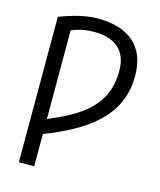

<svg xmlns="http://www.w3.org/2000/svg" viewBox="-129 -795 894 1075"><g transform="rotate(15 318.0 -257.0)"><path d="M173 -599C196 -609 239 -625 303 -625C426 -625 495 -568 495 -449C495 -237 340 -157 173 -85ZM173 2C405 -89 588 -209 588 -445C588 -616 486 -703 302 -703C219 -703 130 -671 84 -654V189H173Z"/></g></svg>

Font: Repo
Style: Regular
Weight: 400
Designer: Stefan Peev
Foundry: Context Ltd
Version: Version 0.000